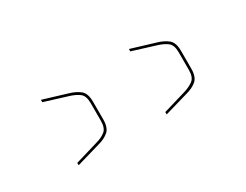

<svg xmlns="http://www.w3.org/2000/svg" viewBox="-42 -699 895 699"><g transform="rotate(-30 406.0 -349.5)"><path d="M510 -212V-222L608 -251Q630 -258 645.5 -269.5Q661 -281 661 -312V-386Q661 -417 645.5 -428.5Q630 -440 607 -447L510 -477V-487L609 -457Q637 -449 654 -435Q671 -421 671 -386V-312Q671 -277 654 -262.5Q637 -248 610 -241ZM140 -477V-487L239 -457Q267 -449 284 -435Q301 -421 301 -386V-312Q301 -277 284 -262.5Q267 -248 240 -241L140 -212V-222L238 -251Q260 -257 275.5 -269Q291 -281 291 -312V-386Q291 -417 275.5 -428.5Q260 -440 237 -447Z"/></g></svg>

Font: Bungee Hairline
Style: Regular
Weight: 400
Designer: David Jonathan Ross
Foundry: David Jonathan Ross
Version: Version 1.001;PS 1.0;hotconv 1.0.72;makeotf.lib2.5.5900